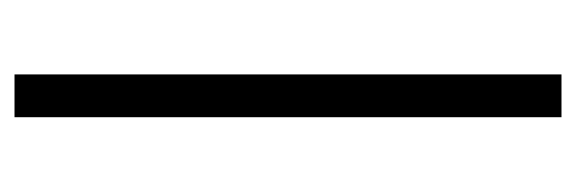

<svg xmlns="http://www.w3.org/2000/svg" viewBox="-278 -496 775 258"><g transform="rotate(-90 109.0 -367.5)"><path d="M80 0H137.5V-735H80Z"/></g></svg>

Font: Eudonet Light
Style: Regular
Weight: 300
Designer: Mikhail Sharanda
Foundry: Mikhail Sharanda
Version: Version 4.503;Glyphs 3.1.2 (3151)